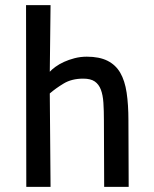

<svg xmlns="http://www.w3.org/2000/svg" viewBox="-20 -732 603 752"><path d="M83 0 82 -712H178L175 -451Q183 -460 197.5 -470.5Q212 -481 230.5 -489.5Q249 -498 272 -504Q295 -510 320 -510Q369 -510 401 -494Q433 -478 451 -447Q469 -416 476 -369Q483 -322 483 -261L484 0H388L387 -261Q387 -299 385 -329.5Q383 -360 375 -381Q367 -402 351 -413Q335 -424 306 -424Q261 -424 229.5 -405Q198 -386 175 -366L178 0Z"/></svg>

Font: Panefresco 600wt
Style: Regular
Weight: 600
Designer: Campivisivi
Foundry: Campivisivi & Chank Co
Version: Version 1.001